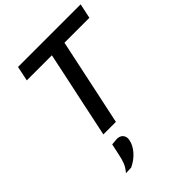

<svg xmlns="http://www.w3.org/2000/svg" viewBox="-278 -847 1267 1267"><g transform="rotate(-45 356.0 -213.0)"><path d="M211 0Q223.5 -58 235 -112.8Q246.5 -167.5 260.5 -234.5L308 -457Q317 -499.5 324.8 -536.8Q332.5 -574 340 -609.5H106L127.5 -713H712L690 -609.5H457.5Q450 -574 442 -536.8Q434 -499.5 425 -457L378 -234.5Q363.5 -167.5 352 -112.8Q340.5 -58 328 0ZM135.5 286.5Q160.5 257.5 171.5 229Q182.5 200.5 190 161.5Q194 143 198 124.5Q202 106 206 87.5L257.5 83.5Q286 86 298.8 104.5Q311.5 123 306 148.5Q297.5 190 265.2 226.2Q233 262.5 186 284.5Z"/></g></svg>

Font: Commissioner Medium
Style: Italic
Weight: 500
Italic angle: -12°
Designer: Kostas Bartsokas
Foundry: Kostas Bartsokas
Version: Version 1.000; ttfautohint (v1.8.3)